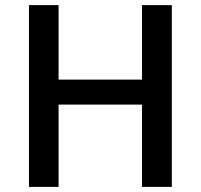

<svg xmlns="http://www.w3.org/2000/svg" viewBox="-20 -734 790 754"><path d="M654.8 0H537.6V-323.2H210V0H93.8V-713.9H210V-421.4H537.6V-713.9H654.8Z"/></svg>

Font: Viking Open Sans Light
Style: Bold
Weight: 600
Foundry: Ascender Corporation
Version: Version 2.001